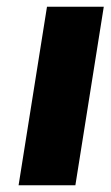

<svg xmlns="http://www.w3.org/2000/svg" viewBox="-20 -548 327 568"><path d="M35 0H203L287 -528H119Z"/></svg>

Font: Asimov Pro
Style: UltObl
Weight: 900
Designer: Google
Version: Version 2.000980; 2014